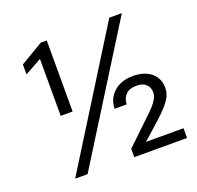

<svg xmlns="http://www.w3.org/2000/svg" viewBox="-124 -840 997 973"><g transform="rotate(-20 374.5 -354.0)"><path d="M439.2 -45 579.7 -179.5Q613.5 -211.3 627.9 -234Q642.2 -256.8 642.2 -275.2Q642.2 -303.2 624.1 -320Q606 -336.7 573.8 -336.7Q535.3 -336.7 515.1 -316.5Q495 -296.2 495 -264.5H429.7Q429.7 -317 468.6 -353Q507.5 -389 572.3 -389Q634.8 -389 671 -358.5Q707.3 -328 707.3 -276Q707.3 -241.7 685.1 -210.7Q663 -179.7 615.3 -136L521.5 -52.5H724V0H439.2ZM160.5 -631.2 69.5 -581V-634.5L192.3 -707.5H224.8V-324.3H160.5ZM562 -707.5H629.8L187.5 0H120.5Z"/></g></svg>

Font: FreesentationVF
Style: Regular
Weight: 400
Designer: glyphs from Roboto by Christian Robertson / Hangul glyphs from Noto Sans CJK(Source Han Sans) by Jang Soo-young and Kang
Foundry: PT&
Version: Version 2.001;Glyphs 3.3.1 (3343)